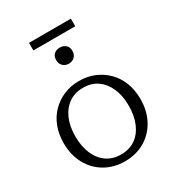

<svg xmlns="http://www.w3.org/2000/svg" viewBox="-203 -968 999 1096"><g transform="rotate(-30 297.0 -420.0)"><path d="M550 -255Q550 -177 517.5 -117Q485 -57 428 -23.5Q371 10 297 10Q224 10 166.5 -23.5Q109 -57 76.5 -117Q44 -177 44 -255Q44 -313 62.5 -361.5Q81 -410 115.5 -445Q150 -480 196 -499.5Q242 -519 297 -519Q352 -519 398 -499.5Q444 -480 478.5 -445Q513 -410 531.5 -361.5Q550 -313 550 -255ZM121 -255Q121 -189 142.5 -139Q164 -89 203.5 -62Q243 -35 297 -35Q352 -35 391 -62Q430 -89 451.5 -139Q473 -189 473 -255Q473 -321 451.5 -370Q430 -419 391 -446.5Q352 -474 297 -474Q243 -474 203.5 -446.5Q164 -419 142.5 -370Q121 -321 121 -255ZM297 -633Q275 -633 259.5 -647.5Q244 -662 244 -687Q244 -712 259 -725.5Q274 -739 297 -739Q320 -739 335.5 -725.5Q351 -712 351 -687Q351 -662 335.5 -647.5Q320 -633 297 -633ZM159 -850H435V-800H159Z"/></g></svg>

Font: Roboto Serif 36pt Light
Style: Regular
Weight: 300
Designer: Greg Gazdowicz
Foundry: Commercial Type
Version: Version 1.008